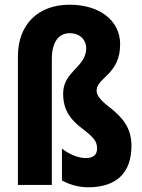

<svg xmlns="http://www.w3.org/2000/svg" viewBox="-20 -785 603 815"><path d="M490 -597C490 -700 400 -765 276 -765C141 -765 56 -681 56 -545V0H200V-533C200 -606 228 -644 276 -644C321 -644 346 -614 346 -581C346 -499 248 -483 248 -388C248 -342 259 -292 327 -241C380 -200 392 -185 392 -154C392 -129 377 -114 344 -114C312 -114 274 -130 243 -154V-19C282 3 324 10 354 10C475 10 538 -52 538 -166C538 -240 503 -284 446 -329C406 -359 390 -381 390 -400C390 -456 490 -468 490 -597Z"/></svg>

Font: Noto Sans Kannada ExtraCondensed ExtraBold
Style: Regular
Weight: 800
Width: 2
Designer: Jelle Bosma - Monotype Design Team
Foundry: Monotype Imaging Inc.
Version: Version 2.005